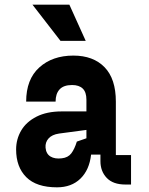

<svg xmlns="http://www.w3.org/2000/svg" viewBox="-20 -790 640 822"><path d="M541 0H517Q464 0 437 -28.3Q410 -56.6 410 -100V-128H370Q362.6 -62.4 324.3 -25.2Q286 12 224 12Q136 12 92.5 -31.5Q49 -75 49 -150Q49 -194.2 70.8 -231.3Q92.6 -268.4 136.6 -290.7Q180.6 -313 244 -313H350V-363Q350 -395.6 334.2 -410.8Q318.4 -426 288.6 -426Q252.4 -426 235.2 -407.4Q218 -388.8 218 -355H92Q92 -450.4 148.2 -501.2Q204.4 -552 294 -552Q379.2 -552 427.6 -502.3Q476 -452.6 476 -355V-126H541ZM309 -183.8 350 -198V-233.8L232.8 -218.2Q202.8 -213.8 188 -197.4Q173.2 -181 175 -157.8Q177.4 -131.2 196.2 -119.9Q215 -108.6 244.4 -112.2Q271.4 -115.2 285.2 -133.4Q299 -151.6 309 -183.8ZM347 -615H239L119 -770H277Z"/></svg>

Font: Fliege Mono Thin
Style: Regular
Weight: 100
Version: Version 0.020;Glyphs 3.3 (3306)